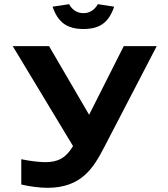

<svg xmlns="http://www.w3.org/2000/svg" viewBox="-20 -891 804 920"><path d="M197 -114C170 -114 125 -119 82 -128V-7C117 2 171 9 207 9C372 9 429 -89 479 -185L731 -670H573L407 -341L215 -670H41L330 -191C296 -134 258 -114 197 -114ZM232 -859 311 -871C326 -844 349 -828 380 -828C411 -828 433 -844 449 -871L527 -859C502 -785 460 -752 380 -752C300 -752 257 -785 232 -859Z"/></svg>

Font: LT Wave Bold
Style: Regular
Weight: 700
Designer: Daniel Lyons
Version: Version 2.5 (Glyphs App)